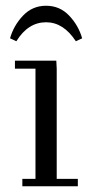

<svg xmlns="http://www.w3.org/2000/svg" viewBox="-20 -651 312 671"><path d="M15.1 -517.1Q27.8 -562 60.5 -596.4Q93.3 -630.9 141.1 -630.9Q189 -630.9 221.7 -596.4Q254.4 -562 267.1 -517.1L245.1 -506.8Q201.7 -573.2 141.1 -573.2Q78.1 -573.2 37.1 -506.8ZM32.2 -411.1V-439H176.8L178.2 -411.1V-25.9H252V0H58.1V-25.9H104V-411.1Z"/></svg>

Font: Dehuti
Style: Book
Weight: 400
Version: Version 1.2